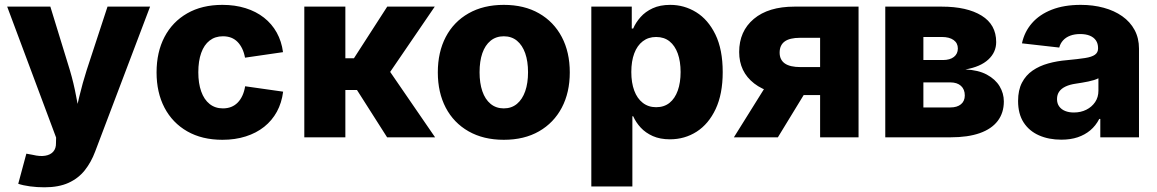

<svg xmlns="http://www.w3.org/2000/svg" viewBox="-20 -570 4803 797"><path d="M55.7 192.9 89.4 67.9 116.2 72.8Q146 80.1 167.7 76.4Q189.5 72.8 201.2 59.3Q212.9 45.9 212.4 23.9L212.9 1L9.8 -542.5H189L270 -278.8Q286.1 -224.6 296.1 -170.2Q306.2 -115.7 319.3 -54.2H283.2Q296.4 -115.7 309.6 -170.7Q322.8 -225.6 339.8 -278.8L426.3 -542.5H603L375 59.1Q358.4 103.5 331.8 137Q305.2 170.4 264.4 189Q223.6 207.5 164.6 207.5Q133.3 207.5 104.5 203.6Q75.7 199.7 55.7 192.9Z M903.3 10.3Q818.4 10.3 757.1 -24.9Q695.8 -60.1 662.8 -123Q629.9 -186 629.9 -269.5Q629.9 -353.5 662.8 -416.5Q695.8 -479.5 757.1 -514.6Q818.4 -549.8 903.3 -549.8Q955.6 -549.8 999.3 -536.1Q1043 -522.5 1075.7 -496.8Q1108.4 -471.2 1128.7 -434.8Q1148.9 -398.4 1154.8 -353.5L997.1 -330.6Q993.2 -351.6 985.4 -367.9Q977.5 -384.3 966.1 -396Q954.6 -407.7 939.5 -413.6Q924.3 -419.4 905.3 -419.4Q873 -419.4 850.1 -401.6Q827.1 -383.8 815.2 -350.3Q803.2 -316.9 803.2 -270Q803.2 -224.1 815.2 -190.4Q827.1 -156.7 850.1 -138.4Q873 -120.1 905.3 -120.1Q924.3 -120.1 939.7 -126.2Q955.1 -132.3 966.8 -144.3Q978.5 -156.2 986.3 -173.3Q994.1 -190.4 997.6 -211.9L1155.3 -189.5Q1149.4 -143.1 1129.4 -106.4Q1109.4 -69.8 1076.7 -43.7Q1043.9 -17.6 1000 -3.7Q956.1 10.3 903.3 10.3Z M1243.2 0V-542.5H1413.6V-328.1H1449.2L1587.4 -542.5H1784.7L1599.6 -271.5L1786.1 0H1586.9L1461.9 -196.3H1413.6V0Z M2071.3 10.3Q1986.8 10.3 1925 -24.9Q1863.3 -60.1 1830.3 -123Q1797.4 -186 1797.4 -269.5Q1797.4 -353.5 1830.3 -416.5Q1863.3 -479.5 1925 -514.6Q1986.8 -549.8 2071.3 -549.8Q2156.2 -549.8 2217.5 -514.6Q2278.8 -479.5 2312 -416.5Q2345.2 -353.5 2345.2 -269.5Q2345.2 -186 2312 -123Q2278.8 -60.1 2217.5 -24.9Q2156.2 10.3 2071.3 10.3ZM2071.3 -120.1Q2103.5 -120.1 2126 -138.9Q2148.4 -157.7 2160.2 -191.4Q2171.9 -225.1 2171.9 -270Q2171.9 -315.4 2160.2 -348.9Q2148.4 -382.3 2126 -400.9Q2103.5 -419.4 2071.3 -419.4Q2039.1 -419.4 2016.4 -400.9Q1993.7 -382.3 1982.2 -349.1Q1970.7 -315.9 1970.7 -270Q1970.7 -225.1 1982.2 -191.4Q1993.7 -157.7 2016.4 -138.9Q2039.1 -120.1 2071.3 -120.1Z M2434.6 204.1V-542.5H2602.5V-451.7H2608.4Q2619.1 -476.6 2638.9 -499Q2658.7 -521.5 2689.2 -535.6Q2719.7 -549.8 2762.2 -549.8Q2820.3 -549.8 2869.9 -519.3Q2919.4 -488.8 2949.7 -426.8Q2980 -364.7 2980 -270.5Q2980 -179.7 2950.7 -117.4Q2921.4 -55.2 2871.8 -23.4Q2822.3 8.3 2760.7 8.3Q2720.2 8.3 2689.9 -5.1Q2659.7 -18.6 2639.6 -40.3Q2619.6 -62 2608.4 -87.4H2605V204.1ZM2703.6 -125Q2736.8 -125 2759.3 -143.1Q2781.7 -161.1 2793.5 -194.1Q2805.2 -227.1 2805.2 -271Q2805.2 -314.9 2793.5 -347.7Q2781.7 -380.4 2759.3 -398.4Q2736.8 -416.5 2703.6 -416.5Q2671.4 -416.5 2648.2 -398.7Q2625 -380.9 2612.8 -348.4Q2600.6 -315.9 2600.6 -271Q2600.6 -226.6 2612.8 -193.8Q2625 -161.1 2648.2 -143.1Q2671.4 -125 2703.6 -125Z M3543.9 0H3384.3V-413.1H3301.8Q3257.8 -413.1 3237.1 -397.7Q3216.3 -382.3 3216.3 -351.6Q3216.3 -321.8 3237.8 -306.6Q3259.3 -291.5 3303.7 -291.5H3450.7V-175.3H3283.7Q3172.9 -175.3 3110.6 -223.6Q3048.3 -272 3048.3 -354Q3048.3 -440.4 3109.1 -491.5Q3169.9 -542.5 3277.8 -542.5H3543.9ZM3209 0H3026.4L3181.2 -248H3360.4Z M3654.8 0V-542.5H3889.2Q3994.1 -542.5 4054.7 -505.1Q4115.2 -467.8 4115.2 -395.5Q4115.2 -353 4082.5 -322.8Q4049.8 -292.5 3987.3 -281.7Q4041 -279.3 4076.4 -260.3Q4111.8 -241.2 4129.4 -211.9Q4147 -182.6 4147 -148.9Q4147 -101.6 4121.6 -68.1Q4096.2 -34.7 4046.9 -17.3Q3997.6 0 3925.8 0ZM3813 -124H3924.8Q3953.1 -124 3969 -137.2Q3984.9 -150.4 3984.9 -173.8Q3984.9 -199.2 3969 -213.6Q3953.1 -228 3924.8 -228H3813ZM3813 -320.8H3894Q3923.3 -320.8 3939.7 -333.7Q3956.1 -346.7 3956.1 -368.7Q3956.1 -391.1 3938.5 -403.8Q3920.9 -416.5 3889.2 -416.5H3813Z M4385.7 9.8Q4333.5 9.8 4293 -8.1Q4252.4 -25.9 4229.2 -61.5Q4206.1 -97.2 4206.1 -150.9Q4206.1 -195.8 4222.2 -226.8Q4238.3 -257.8 4266.4 -277.1Q4294.4 -296.4 4331.1 -306.6Q4367.7 -316.9 4409.2 -320.3Q4455.6 -324.7 4483.9 -329.1Q4512.2 -333.5 4525.1 -342.8Q4538.1 -352.1 4538.1 -368.7V-370.6Q4538.1 -389.2 4529.3 -402.1Q4520.5 -415 4503.9 -421.9Q4487.3 -428.7 4463.9 -428.7Q4440.4 -428.7 4422.4 -421.9Q4404.3 -415 4392.8 -402.3Q4381.3 -389.6 4377 -372.6L4222.2 -390.1Q4232.4 -438 4263.7 -473.9Q4294.9 -509.8 4345.9 -529.8Q4397 -549.8 4466.3 -549.8Q4517.6 -549.8 4561.5 -537.8Q4605.5 -525.9 4638.4 -502.7Q4671.4 -479.5 4689.7 -445.6Q4708 -411.6 4708 -368.2V0H4547.4V-76.2H4543Q4528.3 -47.9 4505.9 -29.1Q4483.4 -10.3 4453.6 -0.2Q4423.8 9.8 4385.7 9.8ZM4437.5 -103Q4466.3 -103 4489.3 -114.5Q4512.2 -126 4525.9 -146.2Q4539.6 -166.5 4539.6 -193.4V-245.1Q4532.2 -241.2 4521.5 -237.8Q4510.7 -234.4 4497.8 -231.7Q4484.9 -229 4471.4 -226.8Q4458 -224.6 4445.8 -222.7Q4420.9 -219.2 4403.3 -210.9Q4385.7 -202.6 4376.7 -189.7Q4367.7 -176.8 4367.7 -158.7Q4367.7 -140.6 4376.7 -128.2Q4385.7 -115.7 4401.4 -109.4Q4417 -103 4437.5 -103Z"/></svg>

Font: Inter 16pt ExtraBold
Style: Regular
Weight: 800
Version: Version 4.001;git-66647c0bb